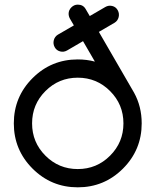

<svg xmlns="http://www.w3.org/2000/svg" viewBox="-20 -801 665 821"><path d="M295.9 -692.4 279.3 -720.7Q273.4 -731.4 273.4 -742.2Q273.4 -757.8 285.2 -769.5Q296.9 -781.2 312.5 -781.2Q335 -781.2 345.7 -763.2L363.8 -732.4L430.2 -771Q444.3 -779.3 460 -775.4Q475.6 -771.5 483.4 -757.3Q491.2 -743.2 487.3 -727.5Q483.4 -711.9 469.7 -703.6L402.8 -664.6L553.2 -404.8Q585.9 -345.7 585.9 -273.4Q585.9 -160.2 505.9 -80.1Q425.8 0 312.5 0Q199.2 0 119.1 -80.1Q39.1 -160.2 39.1 -273.4Q39.1 -386.7 119.1 -466.8Q199.2 -546.9 312.5 -546.9Q351.1 -546.9 385.7 -537.6L335 -625L267.1 -585.4Q252.9 -577.1 237.3 -581.1Q221.7 -585 213.9 -599.1Q206.1 -613.3 210 -628.9Q213.9 -644.5 227.5 -652.8ZM450.7 -411.6Q393.6 -468.8 312.5 -468.8Q231.4 -468.8 174.3 -411.6Q117.2 -354.5 117.2 -273.4Q117.2 -192.4 174.3 -135.3Q231.4 -78.1 312.5 -78.1Q393.6 -78.1 450.7 -135.3Q507.8 -192.4 507.8 -273.4Q507.8 -354.5 450.7 -411.6Z"/></svg>

Font: Comfortaa
Style: Regular
Weight: 400
Designer: Johan Aakerlund
Foundry: Johan Aakerlund
Version: Version 2.001; ttfautohint (v1.4.1)